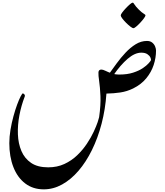

<svg xmlns="http://www.w3.org/2000/svg" viewBox="-20 -1135 1247 1448"><path d="M1077.1 -1019Q1077.1 -1012.7 1065.7 -997.1Q1054.2 -981.4 1038.1 -964.1Q1022 -946.8 1007.3 -934.6Q992.7 -922.4 986.8 -922.4Q979 -922.4 963.4 -934.3Q947.8 -946.3 930.9 -963.1Q914.1 -980 902.3 -995.6Q890.6 -1011.2 890.6 -1019Q890.6 -1025.9 902.1 -1041.3Q913.6 -1056.6 929.7 -1073.7Q945.8 -1090.8 960.2 -1103Q974.6 -1115.2 981 -1115.2Q986.3 -1114.7 994.1 -1101.3Q1002 -1087.9 1025.9 -1063.5Q1049.8 -1040 1063.5 -1032.2Q1077.1 -1024.4 1077.1 -1019ZM310.1 293Q228.5 293 170.2 248.5Q111.8 204.1 81.1 125.5Q50.3 46.9 50.3 -55.2Q50.3 -104 59.1 -156.5Q67.9 -209 81.3 -257.8Q94.7 -306.6 109.1 -345.7Q123.5 -384.8 135.5 -407.7Q147.5 -430.7 152.3 -430.7Q156.2 -430.7 163.3 -423.6Q170.4 -416.5 166 -405.3Q140.1 -338.4 126.2 -264.9Q112.3 -191.4 115 -121.8Q117.7 -52.2 141.6 3.9Q165.5 60.1 214.6 93.5Q263.7 127 343.3 127Q411.1 127 465.8 101.6Q520.5 76.2 562.7 35.4Q605 -5.4 635.7 -51.8Q666.5 -98.1 686.5 -141.1Q706.5 -184.1 716.6 -214.1Q726.6 -244.1 727.5 -251Q740.7 -343.3 737.5 -411.1Q734.4 -479 727.8 -523.2Q721.2 -567.4 722.4 -588.9Q723.6 -610.4 744.6 -610.4Q756.3 -610.4 775.1 -601.1Q793.9 -591.8 820.1 -582.3Q846.2 -572.8 879.9 -572.8Q939.9 -572.8 984.1 -587.2Q1028.3 -601.6 1057.4 -621.3Q1086.4 -641.1 1101.3 -658.2Q1116.2 -675.3 1118.2 -680.2Q1120.6 -687.5 1114.3 -701.4Q1107.9 -715.3 1091.1 -726.6Q1074.2 -737.8 1045.4 -737.8Q996.6 -737.8 942.6 -691.4Q888.7 -645 836.4 -569.3Q826.7 -571.3 815.2 -575.4Q803.7 -579.6 803.7 -579.6Q828.6 -614.3 859.6 -656.7Q890.6 -699.2 926.8 -737.8Q962.9 -776.4 1003.4 -801.3Q1043.9 -826.2 1088.4 -826.2Q1113.3 -826.2 1128.4 -813.5Q1143.6 -800.8 1150.1 -783.9Q1156.7 -767.1 1156.7 -753.4Q1156.7 -699.2 1138.9 -645Q1121.1 -590.8 1083 -544.4Q1044.9 -498 983.9 -467.8Q938 -445.3 887.9 -437.7Q837.9 -430.2 782.7 -429.2Q774.4 -310.1 746.1 -201.9Q717.8 -93.8 673.3 -3.4Q628.9 86.9 571.8 153.3Q514.6 219.7 448.2 256.3Q381.8 293 310.1 293Z"/></svg>

Font: Awami Nastaliq
Style: Regular
Weight: 400
Designer: Peter Martin, SIL International
Foundry: SIL International
Version: Version 3.100